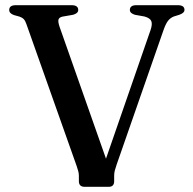

<svg xmlns="http://www.w3.org/2000/svg" viewBox="-20 -720 744 740"><path d="M480.5 -681.5Q480.5 -700 505.5 -700H665Q691 -700 691 -682Q691 -670 671 -663L650 -656.5Q636 -651 627 -639Q618 -627 609 -600.5L429.5 -85.5Q424.5 -71 422.2 -61.8Q420 -52.5 420 -42.5V-21.5Q420 0 399 0H306Q284 0 284 -22V-43Q284 -51 281.8 -59.5Q279.5 -68 275.5 -80L82 -626.5Q77.5 -640 71.5 -646.2Q65.5 -652.5 55 -656L33.5 -662Q15.5 -668.5 15.5 -681.5Q15.5 -700 41 -700H256Q281.5 -700 281.5 -681.5Q281.5 -668.5 261.5 -663L221 -656Q208 -653 205.5 -644.8Q203 -636.5 209.5 -617L388.5 -108.5L560 -603.5Q568 -626.5 563.2 -638.5Q558.5 -650.5 536.5 -656.5L500 -663Q480.5 -669 480.5 -681.5Z"/></svg>

Font: Fraunces 9pt S000
Style: Regular
Weight: 400
Version: Version 1.000; ttfautohint (v1.8.3)